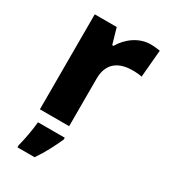

<svg xmlns="http://www.w3.org/2000/svg" viewBox="-191 -649 844 961"><g transform="rotate(30 230.5 -169.0)"><path d="M391 -559C322 -559 264 -514 232 -459H225L199 -549H72V0H241V-275C241 -377 313 -401 377 -401C400 -401 419 -399 431 -396L445 -554C433 -556 409 -559 391 -559ZM251 71V61H96C93 102 81 167 70 208V221H169C205 168 229 120 251 71Z"/></g></svg>

Font: Noto Sans Telugu ExtraBold
Style: Regular
Weight: 800
Designer: Jelle Bosma - Monotype Design Team
Foundry: Monotype Imaging Inc.
Version: Version 2.005